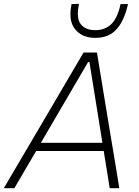

<svg xmlns="http://www.w3.org/2000/svg" viewBox="-38 -989 733 1009"><path d="M-18 0Q16 -58 53.5 -121.8Q91 -185.5 125 -243L269 -488Q306 -551 337.2 -604.2Q368.5 -657.5 401 -713H471.5Q480 -660 489 -606.5Q498 -552.5 508.5 -487L549 -242.5Q559 -183 569.5 -120Q579.5 -56.5 589 0H538.5Q531 -47 523 -97Q515 -147 507 -195.5H152Q123.5 -147 94.5 -97.5Q65.5 -48 37.5 0ZM195 -269.5 177 -238.5H500L495.5 -268L432 -663H425ZM463 -790Q392 -790 356 -836.5Q332 -867 332 -914.5Q332 -939 338 -967.5L377 -969Q371 -939.5 371 -917Q371 -881.5 386 -862.5Q411 -830.5 462.5 -830.5Q514.5 -830.5 547.2 -862.5Q580 -894.5 595.5 -967.5H634.5Q616 -882 575.2 -836Q534.5 -790 463 -790Z"/></svg>

Font: Heraclito ExtraLight
Style: Italic
Weight: 200
Italic angle: -12°
Designer: Kostas Bartsokas (font) & Cristiano Sobral (main changes)
Foundry: Kostas Bartsokas (font) & Cristiano Sobral (main changes)
Version: Version 1.00;July 8, 2020;FontCreator 13.0.0.2655 64-bit